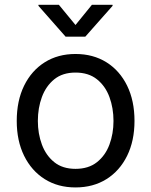

<svg xmlns="http://www.w3.org/2000/svg" viewBox="-20 -781 640 812"><path d="M299.3 11.7Q225.1 11.7 169.2 -23.4Q113.3 -58.6 82 -122.1Q50.8 -185.5 50.8 -269.5Q50.8 -355 82 -418.7Q113.3 -482.4 169.2 -517.6Q225.1 -552.7 299.3 -552.7Q374 -552.7 430.2 -517.6Q486.3 -482.4 517.6 -418.7Q548.8 -355 548.8 -269.5Q548.8 -185.5 517.6 -122.1Q486.3 -58.6 430.2 -23.4Q374 11.7 299.3 11.7ZM299.3 -66.9Q354.5 -66.9 390.1 -95.2Q425.8 -123.5 442.9 -169.7Q460 -215.8 460 -269.5Q460 -323.7 442.9 -370.4Q425.8 -417 390.1 -445.6Q354.5 -474.1 299.3 -474.1Q244.6 -474.1 209.5 -445.6Q174.3 -417 157.2 -370.6Q140.1 -324.2 140.1 -269.5Q140.1 -215.8 157.2 -169.7Q174.3 -123.5 209.5 -95.2Q244.6 -66.9 299.3 -66.9ZM229 -760.7 299.3 -675.3 368.7 -760.7H456.1V-756.3L340.8 -626H257.3L142.6 -756.3V-760.7Z"/></svg>

Font: Inter Variable LoSnoCo
Style: Regular
Weight: 400
Designer: Rasmus Andersson
Foundry: rsms
Version: Version 4.000;git-a52131595; featfreeze: case,dlig,ss01,ss02